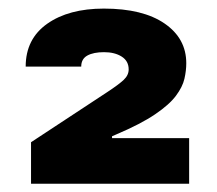

<svg xmlns="http://www.w3.org/2000/svg" viewBox="-20 -869 515 456"><path d="M53.7 -432.6V-531.2L234.9 -650.4Q261.7 -668 273.7 -679.2Q285.6 -690.4 285.6 -704.1Q285.6 -724.1 269 -734.6Q252.4 -745.1 227.1 -745.1Q202.1 -745.1 187.5 -737.1Q172.9 -729 172.9 -710.9H41Q41 -776.4 92 -812.5Q143.1 -848.6 226.6 -848.6Q319.3 -848.6 370.8 -813.2Q422.4 -777.8 422.4 -718.8Q422.4 -701.2 418 -681.9Q413.6 -662.6 397.9 -641.6Q382.3 -620.6 348.6 -597.7Q314.9 -574.7 256.3 -549.8L246.1 -545.4V-541H429.2V-432.6Z"/></svg>

Font: Inter Black
Style: Regular
Weight: 900
Designer: Rasmus Andersson
Foundry: rsms
Version: Version 4.000;git-a52131595